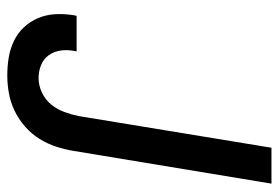

<svg xmlns="http://www.w3.org/2000/svg" viewBox="-142 -642 783 540"><g transform="rotate(-90 250.0 -371.5)"><path d="M4 0 96 -556Q100 -581 108 -605.5Q116 -630 130 -652.5Q144 -675 164.5 -693Q185 -711 209 -722.5Q233 -734 258.5 -738.5Q284 -743 308 -743Q334 -743 358.5 -739Q383 -735 405 -724.5Q427 -714 443.5 -696.5Q460 -679 469.5 -656.5Q479 -634 480.5 -609Q482 -584 478 -558L476 -548H376L377 -554Q381 -573 378.5 -592Q376 -611 365.5 -626Q355 -641 337.5 -648Q320 -655 301 -655Q280 -655 260 -645.5Q240 -636 226.5 -619.5Q213 -603 205.5 -582.5Q198 -562 194 -542L105 0Z"/></g></svg>

Font: Iosevka Term Curly Semibold
Style: Italic
Weight: 600
Italic angle: -9°
Designer: Belleve Invis
Foundry: Belleve Invis
Version: Version 32.3.0